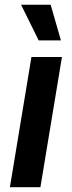

<svg xmlns="http://www.w3.org/2000/svg" viewBox="-20 -785 301 805"><path d="M21.5 0 111.8 -545.9H239.7L149.4 0ZM142.1 -615.7 68.4 -765.1H192.4L235.4 -615.7Z"/></svg>

Font: Inter Semi Bold
Style: Italic
Weight: 600
Italic angle: -9.39999°
Designer: Rasmus Andersson
Foundry: rsms
Version: Version 4.000;git-3c8e0fc